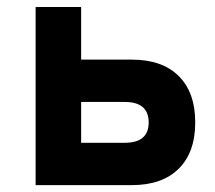

<svg xmlns="http://www.w3.org/2000/svg" viewBox="-20 -538 626 558"><path d="M83.5 0V-517.6H215.8V-364.7H363.3Q451.2 -364.7 499.3 -317.1Q547.4 -269.5 547.4 -182.1Q547.4 -95.2 499.3 -47.6Q451.2 0 363.3 0ZM215.8 -123H342.3Q412.1 -123 412.1 -182.1Q412.1 -241.7 342.3 -241.7H215.8Z"/></svg>

Font: Cascadia Mono
Style: Bold
Weight: 700
Monospace: yes
Designer: Aaron Bell
Foundry: Saja Typeworks
Version: Version 2404.023; ttfautohint (v1.8.4)